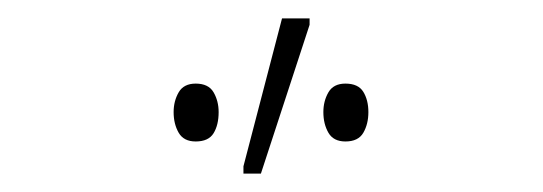

<svg xmlns="http://www.w3.org/2000/svg" viewBox="-20 -795 591 209"><path d="M245 -606V-614L287 -775H317V-768L264 -606ZM193 -641Q180 -641 174.5 -650.5Q169 -660 169 -673Q169 -685 174.5 -694.5Q180 -704 193 -704Q207 -704 212.5 -694.5Q218 -685 218 -673Q218 -659 212.5 -650Q207 -641 193 -641ZM356 -641Q343 -641 337.5 -650.5Q332 -660 332 -673Q332 -685 337.5 -694.5Q343 -704 356 -704Q370 -704 375.5 -695Q381 -686 381 -673Q381 -660 375.5 -650.5Q370 -641 356 -641Z"/></svg>

Font: Noto Sans SemiCondensed Thin
Style: Regular
Weight: 100
Width: 4
Designer: Monotype Design Team
Foundry: Monotype Imaging Inc.
Version: Version 2.013; ttfautohint (v1.8.4.7-5d5b)